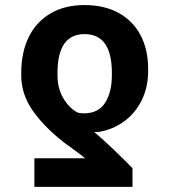

<svg xmlns="http://www.w3.org/2000/svg" viewBox="-20 -557 665 755"><path d="M115.2 177.7V65.4H314.5Q300.8 53.7 275.4 35.2Q242.2 11.7 228.5 1Q148.9 -62.5 106.2 -125.5Q63.5 -188.5 63.5 -260.7V-270.5Q63.5 -350.1 92.5 -410.2Q121.6 -470.2 177.7 -503.7Q233.9 -537.1 312.5 -537.1Q390.6 -537.1 447 -505.9Q503.4 -474.6 533 -418Q562.5 -361.3 562.5 -287.1V-277.3Q562.5 -213.9 537.1 -162.6Q511.7 -111.3 467.3 -79.1Q422.9 -46.9 367.2 -38.1H350.6Q382.3 -11.2 428.5 32.7Q474.6 76.7 501 104.5V177.7ZM312.5 -422.9Q206.1 -422.9 206.1 -270.5V-260.7Q206.1 -210.4 228 -172.4Q250 -134.3 283.2 -115.2Q293.5 -111.3 310.5 -111.3Q366.7 -111.3 393.3 -152.8Q419.9 -194.3 419.9 -260.7V-270.5Q419.9 -422.9 312.5 -422.9Z"/></svg>

Font: Pretendard
Style: Bold
Weight: 700
Designer: Base glyphs from Inter by Rasmus Andersson; Hangeul glyphs from Noto Sans CJK(Source Han Sans) by Jang Soo-young and Kan
Foundry: Kil Hyung-jin
Version: Version 1.309